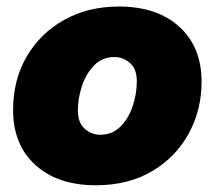

<svg xmlns="http://www.w3.org/2000/svg" viewBox="-20 -547 647 579"><path d="M269 11.7Q154.3 11.7 86.9 -49.3Q19.5 -110.4 19.5 -214.8Q19.5 -306.2 60.5 -376.5Q101.6 -446.8 173.6 -487.1Q245.6 -527.3 338.4 -527.3Q453.6 -527.3 520.8 -466.3Q587.9 -405.3 587.9 -300.8Q587.9 -215.3 549.1 -144.3Q510.3 -73.2 438.7 -30.8Q367.2 11.7 269 11.7ZM282.2 -140.6Q318.8 -140.6 343.5 -165.5Q368.2 -190.4 380.4 -227.8Q392.6 -265.1 392.6 -301.8Q392.6 -339.4 371.8 -357.2Q351.1 -375 325.2 -375Q288.6 -375 264.2 -350.1Q239.7 -325.2 227.3 -288.1Q214.8 -251 214.8 -213.9Q214.8 -176.8 235.6 -158.7Q256.3 -140.6 282.2 -140.6Z"/></svg>

Font: Inter Display Black
Style: Italic
Weight: 900
Italic angle: -9.39999°
Designer: Rasmus Andersson
Foundry: rsms
Version: Version 4.000;git-a52131595